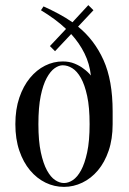

<svg xmlns="http://www.w3.org/2000/svg" viewBox="-20 -715 505 750"><path d="M225 -475Q251 -475 271.5 -466.5Q292 -458 306 -447Q323 -435 335 -420Q330 -466 310 -506.5Q290 -547 258 -582L195 -515L175 -535L238 -602Q217 -622 192.5 -640Q168 -658 140 -675L150 -690Q181 -676 209 -661Q237 -646 263 -628L325 -695L345 -675L285 -611Q349 -559 384.5 -480Q420 -401 420 -280V-230Q420 -172 404.5 -126.5Q389 -81 362.5 -49.5Q336 -18 301.5 -1.5Q267 15 230 15Q192 15 158 -1.5Q124 -18 97.5 -49.5Q71 -81 55.5 -126.5Q40 -172 40 -230Q40 -288 55.5 -333.5Q71 -379 97 -410.5Q123 -442 156 -458.5Q189 -475 225 -475ZM330 -230Q330 -296 320.5 -340Q311 -384 296 -410.5Q281 -437 262.5 -448.5Q244 -460 225 -460Q210 -460 193.5 -448.5Q177 -437 162.5 -410.5Q148 -384 139 -340Q130 -296 130 -230Q130 -164 139.5 -120Q149 -76 163.5 -49.5Q178 -23 195.5 -11.5Q213 0 230 0Q247 0 264.5 -11.5Q282 -23 296.5 -49.5Q311 -76 320.5 -120Q330 -164 330 -230Z"/></svg>

Font: Oranienbaum
Style: Regular
Weight: 400
Designer: Oleg Pospelov and Jovanny Lemonad
Foundry: Oleg Pospelov and jovanny Lemonad
Version: Version 1.001; ttfautohint (v0.91) -l 8 -r 50 -G 200 -x 0 -w